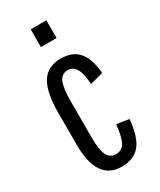

<svg xmlns="http://www.w3.org/2000/svg" viewBox="-193 -803 732 881"><g transform="rotate(-30 173.0 -362.5)"><path d="M179 15Q49 15 49 -175V-345Q49 -454 81 -504.5Q113 -555 182 -555Q244 -555 276 -518.5Q308 -482 315 -403L245 -384Q241 -493 184 -493Q152 -493 138.5 -462.5Q125 -432 125 -359V-168Q125 -105 139 -76.5Q153 -48 184 -48Q216 -48 231 -74.5Q246 -101 253 -167L318 -157Q310 -66 277 -25.5Q244 15 179 15ZM131 -646V-740H214V-646Z"/></g></svg>

Font: Pathway Gothic One
Style: Regular
Weight: 400
Version: Version 1.003; ttfautohint (v1.8.4.7-5d5b);gftools[0.9.26]